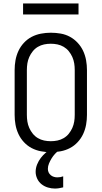

<svg xmlns="http://www.w3.org/2000/svg" viewBox="-20 -872 590 1115"><path d="M275 12Q246 12 217.5 6.5Q189 1 164 -12Q139 -25 119 -46.5Q99 -68 87 -94Q75 -120 70 -148Q65 -176 65 -205V-465Q65 -494 70 -522Q75 -550 87 -576Q99 -602 119 -623.5Q139 -645 164 -658Q189 -671 217.5 -676.5Q246 -682 275 -682Q304 -682 332.5 -677Q361 -672 386 -658.5Q411 -645 431 -623.5Q451 -602 463 -576Q475 -550 480 -522Q485 -494 485 -465V-205Q485 -176 480 -148Q475 -120 463 -94Q451 -68 431 -46.5Q411 -25 386 -12Q361 1 332.5 6.5Q304 12 275 12ZM275 -52Q295 -52 314 -56Q333 -60 350 -70Q367 -80 379.5 -95.5Q392 -111 400 -129Q408 -147 411 -166Q414 -185 414 -205V-465Q414 -485 411 -504Q408 -523 400 -541Q392 -559 379.5 -574.5Q367 -590 350 -600Q333 -610 314 -614Q295 -618 275 -618Q255 -618 236 -614Q217 -610 200 -600Q183 -590 170.5 -574.5Q158 -559 150 -541Q142 -523 139 -504Q136 -485 136 -465V-205Q136 -185 139 -166Q142 -147 150 -129Q158 -111 170.5 -95.5Q183 -80 200 -70Q217 -60 236 -56Q255 -52 275 -52ZM299 223Q279 223 258.5 217Q238 211 221.5 198Q205 185 196 165.5Q187 146 187 126Q187 104 195.5 83Q204 62 217 45Q230 28 247 13.5Q264 -1 283 -12H324V0Q311 9 299.5 21.5Q288 34 279.5 48Q271 62 264.5 77.5Q258 93 258 109Q258 120 262.5 129.5Q267 139 275 145.5Q283 152 293 155Q303 158 313 158Q322 158 330.5 156.5Q339 155 347 152V216Q335 219 323 221Q311 223 299 223ZM114 -788V-852H436V-788Z"/></svg>

Font: Lode
Style: Regular
Weight: 400
Monospace: yes
Designer: Belleve Invis
Foundry: Belleve Invis
Version: Version 29.2.0; ttfautohint (v1.8.3)